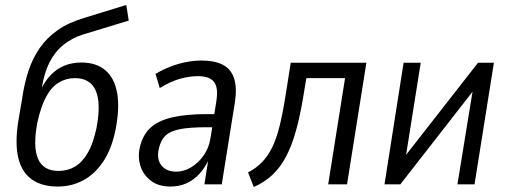

<svg xmlns="http://www.w3.org/2000/svg" viewBox="-20 -743 2047 774"><path d="M213 9Q149 9 108.5 -19.5Q68 -48 54 -105.5Q40 -163 53 -250L69 -344Q78 -407 95 -458Q112 -509 140.5 -550Q169 -591 212.5 -621.5Q256 -652 320 -671L489 -723L499 -660L315 -604Q270 -590 235.5 -562Q201 -534 179.5 -491.5Q158 -449 149 -391L147 -376H142Q160 -415 184.5 -440.5Q209 -466 240 -478.5Q271 -491 308 -491Q368 -491 405 -459.5Q442 -428 452.5 -366.5Q463 -305 445 -216Q429 -140 395 -90Q361 -40 314.5 -15.5Q268 9 213 9ZM216 -54Q253 -54 282.5 -71.5Q312 -89 334 -127Q356 -165 369 -227Q388 -327 366 -377.5Q344 -428 282 -428Q246 -428 216.5 -410Q187 -392 166 -353Q145 -314 131 -251Q112 -153 133 -103.5Q154 -54 216 -54Z M667 9Q620 9 589.5 -13.5Q559 -36 547 -71.5Q535 -107 543 -146Q554 -197 585 -226.5Q616 -256 672.5 -269.5Q729 -283 815 -283H856L848 -230H810Q746 -230 706.5 -222.5Q667 -215 647 -196Q627 -177 620 -142Q611 -102 630.5 -76.5Q650 -51 691 -51Q721 -51 750.5 -68.5Q780 -86 802 -118Q824 -150 830 -195L852 -334Q861 -389 843 -412.5Q825 -436 778 -436Q744 -436 706 -425.5Q668 -415 624 -388L607 -445Q637 -463 668.5 -475Q700 -487 731.5 -493Q763 -499 792 -499Q845 -499 878 -482Q911 -465 923.5 -427.5Q936 -390 927 -331L874 0H804L821 -107H825Q809 -70 785 -43.5Q761 -17 731.5 -4Q702 9 667 9Z M1003 11 980 -48Q1013 -65 1037 -90Q1061 -115 1078 -150.5Q1095 -186 1107.5 -236.5Q1120 -287 1131 -357L1152 -490H1457L1379 0H1303L1371 -428H1215L1203 -356Q1190 -276 1173 -215.5Q1156 -155 1133 -111.5Q1110 -68 1078 -38Q1046 -8 1003 11Z M1530 0 1607 -490H1676L1610 -74H1582L1907 -490H1971L1893 0H1824L1892 -417H1919L1594 0Z"/></svg>

Font: Nunito Sans 10pt Condensed
Style: Italic
Weight: 400
Width: 3
Italic angle: -9°
Designer: Vernon Adams
Foundry: Vernon Adams
Version: Version 3.101;gftools[0.9.27]